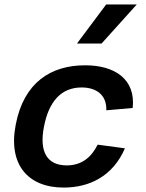

<svg xmlns="http://www.w3.org/2000/svg" viewBox="-20 -834 660 866"><path d="M543.5 -165 420.5 -181.5C391.5 -123.5 347.5 -88 281 -88C196 -88 155 -144.5 178.5 -263.5C200.5 -378 257.5 -439.5 348 -439.5C417 -439.5 462 -403.5 459.5 -336.5L578.5 -347C592.5 -477.5 497 -539.5 364 -539.5C210 -539.5 87.5 -462.5 51 -272C15.5 -91 107 12 267 12C382.5 12 488.5 -38 543.5 -165ZM327 -637.5 459 -814H597L438 -637.5Z"/></svg>

Font: Monaspace Neon SemiBold
Style: Italic
Weight: 600
Italic angle: -11°
Designer: Riley Cran & the Lettermatic Team
Foundry: Lettermatic
Version: Version 1.200 (Monaspace Neon)